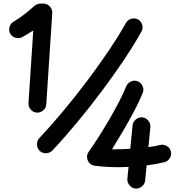

<svg xmlns="http://www.w3.org/2000/svg" viewBox="-20 -846 1024 1096"><path d="M189.9 -203.1Q168.9 -204.6 155.3 -220.7Q141.6 -236.8 142.6 -257.3L169.9 -671.9Q154.3 -662.1 138.9 -652.8Q123.5 -643.6 109.4 -635.3Q91.3 -624.5 70.1 -630.1Q48.8 -635.7 39.1 -652.3Q28.8 -670.4 34.4 -691.4Q40 -712.4 57.6 -722.2Q87.9 -740.2 118.4 -763.7Q148.9 -787.1 175.8 -812Q180.7 -816.9 191.2 -821.3Q201.7 -825.7 210.4 -825.7H227.5Q249 -825.7 264.2 -809.3Q279.3 -793 278.3 -771.5L244.1 -250.5Q242.7 -229.5 226.6 -215.8Q210.4 -202.1 189.9 -203.1ZM207 15.6Q191.9 1.5 191.2 -20.3Q190.4 -42 204.1 -57.1Q268.6 -125.5 338.9 -209.7Q409.2 -293.9 476.8 -383.5Q544.4 -473.1 601.8 -558.6Q659.2 -644 698.7 -714.8Q709 -732.9 729.7 -738.8Q750.5 -744.6 768.1 -734.9Q786.1 -724.6 791.7 -704.3Q797.4 -684.1 787.6 -666Q745.6 -590.8 686.5 -502.4Q627.4 -414.1 558.6 -322.5Q489.7 -231 418.2 -144.8Q346.7 -58.6 279.3 12.7Q265.1 27.8 243.7 28.6Q222.2 29.3 207 15.6ZM792.5 -176.3Q812.5 -174.3 826.2 -157.7Q839.8 -141.1 838.4 -120.6L827.1 -5.9Q865.2 -11.2 894.5 -18.6Q914.6 -23.4 932.9 -12.2Q951.2 -1 955.6 19Q960.4 38.6 949.2 56.9Q938 75.2 918 80.1Q872.6 90.8 816.9 98.1L808.6 184.6Q806.6 204.6 790 218.3Q773.4 231.9 752.9 230.5Q732.9 228.5 719.2 211.7Q705.6 194.8 707 174.8L713.9 106.9Q663.1 109.4 613.5 107.7Q564 106 521 100.1Q517.6 99.6 511 97.4Q504.4 95.2 501 93.3Q482.9 82 478 59.8Q473.1 37.6 486.8 19.5Q507.3 -8.3 537.1 -54.9Q566.9 -101.6 598.9 -155.8Q630.9 -210 658 -262.2Q685.1 -314.5 700.7 -353.5Q708.5 -372.1 727.8 -380.9Q747.1 -389.6 766.6 -381.8Q785.2 -374 793.9 -354.7Q802.7 -335.4 794.9 -315.9Q776.4 -269.5 746.6 -213.1Q716.8 -156.7 683.1 -99.6Q649.4 -42.5 619.1 6.8Q645 6.3 671.4 5.6Q697.8 4.9 723.6 3.4L736.8 -130.4Q738.8 -150.4 755.6 -164.1Q772.5 -177.7 792.5 -176.3Z"/></svg>

Font: Mikhak-FD ExtraBold
Style: Regular
Weight: 800
Designer: Amin Abedi
Version: Version 3.2